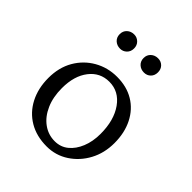

<svg xmlns="http://www.w3.org/2000/svg" viewBox="-174 -719 838 838"><g transform="rotate(45 244.5 -300.0)"><path d="M248 7.8Q185.5 7.8 139.2 -19.5Q92.8 -46.9 67.4 -96.2Q42 -145.5 42 -209Q42 -273.4 69.8 -321.8Q97.7 -370.1 145.5 -397.5Q193.4 -424.8 251 -424.8Q310.5 -424.8 354.5 -398.4Q398.4 -372.1 422.9 -323.7Q447.3 -275.4 447.3 -211.9Q447.3 -150.4 420.9 -101.1Q394.5 -51.8 349.1 -22Q303.7 7.8 248 7.8ZM256.8 -33.2Q293 -33.2 319.3 -54.7Q345.7 -76.2 360.8 -113.3Q376 -150.4 376 -197.3Q376 -281.2 338.9 -333.5Q301.8 -385.7 242.2 -385.7Q185.5 -385.7 150.4 -340.3Q115.2 -294.9 115.2 -219.7Q115.2 -164.1 133.8 -122.1Q152.3 -80.1 184.6 -56.6Q216.8 -33.2 256.8 -33.2ZM172.9 -520.5Q153.3 -520.5 140.1 -532.7Q127 -544.9 127 -564.5Q127 -584 140.1 -596.2Q153.3 -608.4 172.9 -608.4Q190.4 -608.4 203.1 -596.2Q215.8 -584 215.8 -564.5Q215.8 -544.9 203.1 -532.7Q190.4 -520.5 172.9 -520.5ZM320.3 -520.5Q300.8 -520.5 287.6 -532.7Q274.4 -544.9 274.4 -564.5Q274.4 -584 287.6 -596.2Q300.8 -608.4 320.3 -608.4Q338.9 -608.4 351.1 -596.2Q363.3 -584 363.3 -564.5Q363.3 -544.9 351.1 -532.7Q338.9 -520.5 320.3 -520.5Z"/></g></svg>

Font: Crimson Pro Light
Style: Regular
Weight: 300
Designer: Jacques Le Bailly
Foundry: Baron von Fonthausen
Version: Version 1.003